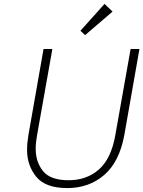

<svg xmlns="http://www.w3.org/2000/svg" viewBox="-20 -952 731 979"><path d="M247 -702 169 -263Q162 -225 162 -193Q162 -126 199.5 -79.5Q237 -33 330 -33Q422 -33 484.5 -88Q547 -143 568 -263L646 -702H691L614 -264Q589 -127 511.5 -60Q434 7 323 7Q212 7 165 -50.5Q118 -108 118 -188Q118 -223 125 -264L202 -702ZM390 -795 513 -932 554 -893 414 -773Z"/></svg>

Font: Fz Poppins ExtLt
Style: Italic
Weight: 200
Italic angle: -10°
Designer: Ninad Kale (Devanagari), Jonny Pinhorn (Latin)
Foundry: Indian Type Foundry
Version: Vit hóa bi Vntype.Com & FontZin.Com